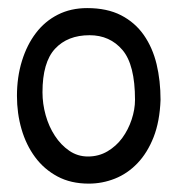

<svg xmlns="http://www.w3.org/2000/svg" viewBox="-20 -429 427 470"><path d="M199.2 -342.8Q145.5 -342.8 114.7 -309.6Q84 -276.4 84 -203.1Q84 -174.8 91.8 -147Q99.6 -119.1 114.3 -96.7Q128.9 -74.2 149.4 -60.1Q169.9 -45.9 195.3 -45.9Q221.7 -45.9 243.2 -58.6Q264.6 -71.3 279.3 -91.3Q293.9 -111.3 302.2 -136.2Q310.5 -161.1 310.5 -184.6Q310.5 -270.5 279.8 -306.6Q249 -342.8 199.2 -342.8ZM193.4 -409.2Q242.2 -409.2 276.4 -391.6Q310.5 -374 332 -343.3Q353.5 -312.5 363.3 -272Q373 -231.4 373 -184.6Q371.1 -131.8 356 -93.3Q340.8 -54.7 316.4 -29.3Q292 -3.9 261.2 8.3Q230.5 20.5 197.3 20.5Q153.3 20.5 120.6 2.9Q87.9 -14.6 65.9 -44.4Q43.9 -74.2 32.7 -112.8Q21.5 -151.4 21.5 -194.3Q21.5 -240.2 33.7 -279.8Q45.9 -319.3 67.9 -348.1Q89.8 -377 121.6 -393.1Q153.3 -409.2 193.4 -409.2Z"/></svg>

Font: Poor Story
Style: Regular
Weight: 400
Designer: YoonDesign Inc.
Foundry: YoonDesign Inc.
Version: Version 3.00